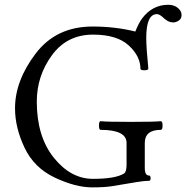

<svg xmlns="http://www.w3.org/2000/svg" viewBox="-20 -790 798 823"><path d="M560.1 -654.8Q573.7 -689.5 588.4 -710Q632.8 -769.5 701.2 -769.5Q726.1 -769.5 742.2 -756.1Q758.3 -742.7 758.3 -726.1Q758.3 -709.5 746.1 -701.7Q733.9 -693.8 722.7 -693.8Q701.7 -693.8 682.9 -711.7Q664.1 -729.5 652.8 -729.5Q606.9 -729.5 606.9 -627.4Q606.9 -585.9 615.7 -497.6Q616.7 -488.8 599.6 -488.8Q582.5 -488.8 582 -495.1Q582 -549.3 531.5 -595.5Q481 -641.6 378.9 -641.6Q267.1 -641.6 202.4 -553Q137.7 -464.4 137.7 -354.5Q137.7 -205.1 210.4 -114.3Q283.2 -23.4 378.4 -23.4Q475.1 -23.4 511.7 -46.4Q522.5 -53.2 522.5 -84.5V-177.2Q522.5 -233.4 411.1 -233.4Q404.3 -233.4 404.3 -252Q404.3 -270.5 411.1 -270.5Q438.5 -267.6 540 -267.6Q641.6 -267.6 669.4 -270.5Q676.8 -270.5 676.8 -252Q676.8 -233.4 669.4 -233.4Q600.6 -233.4 600.6 -177.2V-70.3Q600.6 -37.6 618.7 -37.6Q625.5 -37.6 625.5 -26.4Q625.5 -15.1 619.1 -15.1Q599.6 -15.1 564.5 -9.3L461.9 7.8Q429.7 13.2 375 13.2Q303.7 13.2 214.8 -28.8Q126 -70.8 85.2 -157Q44.4 -243.2 44.4 -325.7Q44.4 -443.8 132.6 -560.1Q220.7 -676.3 376.5 -676.3Q474.6 -676.3 560.1 -654.8Z"/></svg>

Font: Junicode
Style: Regular
Weight: 400
Designer: Peter S. Baker
Foundry: Briery Creek Software
Version: Version 0.7.2